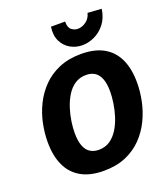

<svg xmlns="http://www.w3.org/2000/svg" viewBox="-169 -1067 1050 1199"><g transform="rotate(-20 356.5 -467.0)"><path d="M314 14Q223 14 163 -20.5Q103 -55 73.5 -119.5Q44 -184 44 -275Q44 -334 57 -397Q70 -460 98.5 -517.5Q127 -575 172 -621Q217 -667 280.5 -694Q344 -721 427 -721Q518 -721 577.5 -687Q637 -653 666.5 -589Q696 -525 696 -433Q696 -374 683 -311.5Q670 -249 642 -191Q614 -133 569 -86.5Q524 -40 461 -13Q398 14 314 14ZM329 -120Q372 -120 404 -142Q436 -164 458 -200Q480 -236 493.5 -279Q507 -322 513 -364Q519 -406 519 -439Q519 -493 505.5 -525.5Q492 -558 468.5 -572.5Q445 -587 412 -587Q369 -587 337 -565.5Q305 -544 283 -508Q261 -472 247.5 -429.5Q234 -387 228 -345.5Q222 -304 222 -271Q222 -217 235 -183.5Q248 -150 272.5 -135Q297 -120 329 -120ZM456 -769Q413 -769 377 -789.5Q341 -810 321.5 -849Q302 -888 310 -945H404Q403 -906 422 -890.5Q441 -875 464 -875Q493 -875 519.5 -894.5Q546 -914 554 -948L646 -942Q638 -884 608 -845.5Q578 -807 537.5 -788Q497 -769 456 -769Z"/></g></svg>

Font: Bitter Thin ExtraBold
Style: Italic
Weight: 800
Italic angle: -9°
Version: Version 2.002